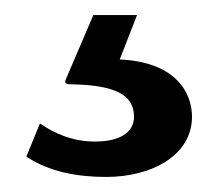

<svg xmlns="http://www.w3.org/2000/svg" viewBox="-20 -25 297 255"><path d="M235 130C235 96 211 57 139 54L162 -5H104L68 79C65 86 67 87 75 87C135 88 158 102 158 130C158 151 139 163 106 163C76 163 52 152 33 139L15 183C45 203 82 210 121 210C182 210 235 181 235 130Z"/></svg>

Font: United Sans SemiBold
Style: Regular
Weight: 600
Designer: Pablo Impallari, Rodrigo Fuenzalida (Modified by Dan O. Williams)
Version: Version 1.000;PS 001.000;hotconv 1.0.88;makeotf.lib2.5.64775